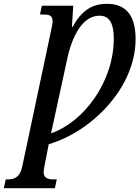

<svg xmlns="http://www.w3.org/2000/svg" viewBox="-87 -744 729 1004"><path d="M-67 240H200L210 194H190C166 194 141 188 141 155C141 148 144 132 147 116L168 10C388 -54 622 -282 622 -540C622 -654 579 -724 473 -724C392 -724 339 -687 293 -604H289L296 -714H132L122 -668H142C168 -668 188 -664 188 -633C188 -624 186 -609 178 -574L29 128C17 186 -17 194 -43 194H-57ZM180 -47 260 -415C289 -565 349 -662 434 -662C485 -662 508 -621 508 -543C508 -314 349 -105 180 -47Z"/></svg>

Font: Noto Serif Condensed Semi
Style: Italic
Weight: 600
Width: 3
Italic angle: -12°
Designer: Monotype Design Team
Foundry: Monotype Imaging Inc.
Version: Version 1.901